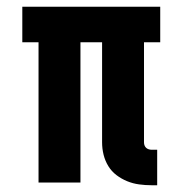

<svg xmlns="http://www.w3.org/2000/svg" viewBox="-20 -540 540 568"><path d="M428 8Q410 8 391.5 5.5Q373 3 356 -4Q339 -11 324.5 -22Q310 -33 300.5 -48.5Q291 -64 286.5 -82Q282 -100 282 -119V-415H218V0H94V-415H46V-520H454V-415H406V-119Q406 -114 407.5 -110Q409 -106 412 -103Q415 -100 419.5 -98.5Q424 -97 428 -97H445V8Z"/></svg>

Font: Iosevka Curly Slab Extrabold
Style: Regular
Weight: 800
Monospace: yes
Designer: Belleve Invis
Foundry: Belleve Invis
Version: Version 22.1.2; ttfautohint (v1.8.4)